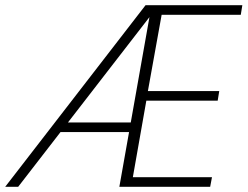

<svg xmlns="http://www.w3.org/2000/svg" viewBox="-30 -720 954 740"><path d="M-10 0 531 -700H904L898 -663H593L540 -369H815L809 -332H534L482 -37H787L780 0H430L546 -654L40 0ZM178 -211 204 -248H494L487 -211Z"/></svg>

Font: DM Sans 24pt ExtraLight
Style: Italic
Weight: 250
Italic angle: -10°
Designer: Colophon Foundry, Jonny Pinhorn
Foundry: Colophon Foundry
Version: Version 4.004;gftools[0.9.30]